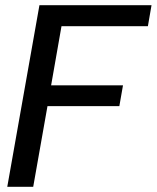

<svg xmlns="http://www.w3.org/2000/svg" viewBox="-20 -720 604 740"><path d="M8 0 132 -700H564L550 -619H217L177 -391H454L440 -311H163L108 0Z"/></svg>

Font: DM Sans 36pt Medium
Style: Italic
Weight: 500
Italic angle: -10°
Designer: Colophon Foundry, Jonny Pinhorn
Foundry: Colophon Foundry
Version: Version 4.004;gftools[0.9.30]